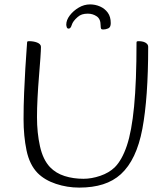

<svg xmlns="http://www.w3.org/2000/svg" viewBox="-20 -839 748 872"><path d="M340 13Q285 13 234 -4Q183 -21 151 -53Q114 -91 100.5 -156Q87 -221 87 -298Q87 -357 89.5 -417Q92 -477 95 -527Q98 -577 100.5 -609Q103 -641 103 -645Q103 -649 104.5 -650.5Q106 -652 113 -652Q122 -652 131 -650.5Q140 -649 148 -646Q156 -643 161 -638Q166 -633 166 -626Q166 -612 163.5 -575.5Q161 -539 157 -491.5Q153 -444 150.5 -395Q148 -346 148 -307Q148 -236 161.5 -175Q175 -114 207 -80Q234 -52 273.5 -39.5Q313 -27 359 -27Q396 -27 435.5 -40.5Q475 -54 501 -79Q534 -112 556 -177Q578 -242 589 -355.5Q600 -469 600 -645Q600 -649 601.5 -650.5Q603 -652 610 -652Q621 -652 630.5 -649.5Q640 -647 646.5 -641Q653 -635 653 -626Q653 -394 626.5 -253.5Q600 -113 529 -48Q495 -17 448 -2Q401 13 340 13ZM448 -705Q441 -705 439 -709Q437 -713 437 -724Q437 -753 419 -765Q401 -777 379 -777Q364 -777 353 -773.5Q342 -770 333 -762Q311 -743 306 -726Q301 -709 292 -709Q285 -709 283 -716Q281 -723 281 -727Q281 -748 297 -769Q313 -790 337.5 -804.5Q362 -819 389 -819Q413 -819 434.5 -809.5Q456 -800 469.5 -781.5Q483 -763 483 -734Q483 -715 471.5 -710Q460 -705 448 -705Z"/></svg>

Font: Briem Hand Thin
Style: Regular
Weight: 100
Designer: Gunnlaugur SE Briem, Eben Sorkin
Foundry: Sorkin Type Co.
Version: Version 1.003